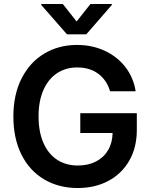

<svg xmlns="http://www.w3.org/2000/svg" viewBox="-20 -945 765 975"><path d="M372.1 -602.5Q314.5 -602.5 270 -573.5Q225.6 -544.4 200.7 -488.3Q175.8 -432.1 175.8 -354.5Q175.8 -275.4 200.7 -219Q225.6 -162.6 270.5 -133.5Q315.4 -104.5 375 -104.5Q427.7 -104.5 467.3 -124.8Q506.8 -145 528.8 -182.4Q550.8 -219.7 551.8 -269.5H387.7V-370.1H674.8V-285.2Q674.8 -195.8 636.5 -129.2Q598.1 -62.5 530.3 -26.4Q462.4 9.8 375 9.8Q277.8 9.8 203.6 -34.4Q129.4 -78.6 88.6 -160.6Q47.9 -242.7 47.9 -353.5Q47.9 -464.4 89.6 -546.6Q131.3 -628.9 204.8 -672.9Q278.3 -716.8 371.1 -716.8Q448.2 -716.8 512.2 -687Q576.2 -657.2 617.2 -603.8Q658.2 -550.3 668.9 -481.4H539.1Q522 -538.6 478.8 -570.6Q435.5 -602.5 372.1 -602.5ZM369.1 -835.9 439.5 -924.8H547.9V-919.9L418 -770.5H320.3L189.5 -919.9V-924.8H298.8Z"/></svg>

Font: Pretendard SemiBold
Style: Regular
Weight: 600
Designer: Base glyphs from Inter by Rasmus Andersson; Hangeul glyphs from Noto Sans CJK(Source Han Sans) by Jang Soo-young and Kan
Foundry: Kil Hyung-jin
Version: Version 1.309